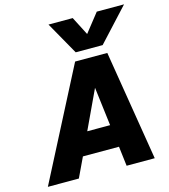

<svg xmlns="http://www.w3.org/2000/svg" viewBox="-128 -994 963 1095"><g transform="rotate(-15 353.5 -446.5)"><path d="M529 -700H370L261 -893H404L460 -784L546 -893H707ZM649 0H483L469 -116H256L201 0H18L353 -650H543ZM424 -476 317 -248H452Z"/></g></svg>

Font: Overused Grotesk ExtraBold
Style: Italic
Weight: 800
Italic angle: -10°
Version: Version 0.003